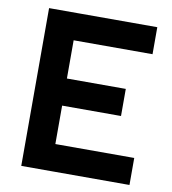

<svg xmlns="http://www.w3.org/2000/svg" viewBox="-79 -762 744 831"><g transform="rotate(10 293.0 -346.5)"><path d="M69.8 0V-693.4H198.7V0ZM69.8 0V-118.7H545.4V0ZM69.8 -287.6V-406.7H457.5V-287.6ZM69.8 -574.7V-693.4H545.4V-574.7Z"/></g></svg>

Font: Cascadia Code PL
Style: Regular
Weight: 400
Monospace: yes
Designer: Aaron Bell
Foundry: Saja Typeworks
Version: Version 2102.003